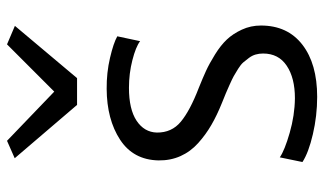

<svg xmlns="http://www.w3.org/2000/svg" viewBox="-200 -674 883 522"><g transform="rotate(-90 241.0 -413.5)"><path d="M71.3 -814.5 118.7 -835.4 252.4 -707 380.9 -835.4 431.2 -814 289.1 -645H216.3ZM61 -32.2 73.7 -93.8Q92.8 -80.6 140.4 -66.9Q188 -53.2 234.4 -52.7Q289.6 -52.7 322.8 -75Q356 -97.2 356 -139.2Q356 -149.9 353.3 -159.4Q350.6 -168.9 344.2 -177.5Q337.9 -186 332 -192.9Q326.2 -199.7 314.5 -207Q302.7 -214.4 294.9 -218.8Q287.1 -223.1 271.7 -230Q256.3 -236.8 248.5 -240.2Q240.7 -243.7 223.1 -250.5Q188 -264.6 161.9 -279.8Q135.7 -294.9 112.5 -315.7Q89.4 -336.4 77.1 -363.8Q64.9 -391.1 65.4 -423.8Q66.9 -492.2 121.8 -528.1Q176.8 -564 259.8 -564.5Q303.7 -564.9 344.2 -555.4Q384.8 -545.9 402.8 -535.6L389.6 -473.6Q374 -485.4 337.9 -494.6Q301.8 -503.9 262.7 -503.9Q204.6 -503.9 173.3 -483.2Q142.1 -462.4 141.1 -428.2Q140.6 -387.7 170.7 -362.8Q200.7 -337.9 262.7 -314Q289.6 -303.2 308.8 -294.4Q328.1 -285.6 353.3 -270Q378.4 -254.4 394 -237.8Q409.7 -221.2 420.9 -197Q432.1 -172.9 432.1 -145Q432.1 -72.8 380.1 -32.5Q328.1 7.8 238.3 7.8Q186.5 7.8 136.5 -3.9Q86.4 -15.6 61 -32.2Z"/></g></svg>

Font: HaufeMerriweatherSansLt
Style: Regular
Weight: 300
Designer: Eben Sorkin
Foundry: Eben Sorkin
Version: Version 1.56